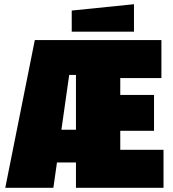

<svg xmlns="http://www.w3.org/2000/svg" viewBox="-20 -890 820 910"><path d="M5 0 145 -700H745V-520H550V-440H710V-270H550V-180H755V0H340V-120H250L233 0ZM271 -275H340V-535H308ZM320 -740V-840L615 -870V-740Z"/></svg>

Font: Tektur SemiCondensed Black
Style: Regular
Weight: 900
Width: 4
Designer: Adam Jagosz
Foundry: Adam Jagosz
Version: Version 1.005;gftools[0.9.30]